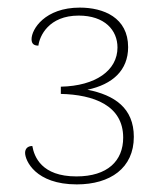

<svg xmlns="http://www.w3.org/2000/svg" viewBox="-20 -720 415 505"><path d="M182 -235C270 -235 332 -278 332 -360C332 -436 281 -470 210 -484C276 -498 317 -535 317 -596C317 -674 252 -700 190 -700C98 -700 63 -643 63 -617C63 -605 69 -600 81 -600C84 -625 108 -679 187 -679C255 -679 289 -641 289 -595C289 -535 232 -494 140 -492V-473C226 -471 304 -443 304 -358C304 -297 263 -256 181 -256C89 -256 70 -308 65 -336C52 -336 46 -328 46 -318C46 -298 73 -235 182 -235Z"/></svg>

Font: Arima Koshi Thin
Style: Regular
Weight: 250
Designer: Joana Correia and Natanael Gama
Foundry: NDISCOVER
Version: Version 1.019;PS 001.019;hotconv 1.0.88;makeotf.lib2.5.64775